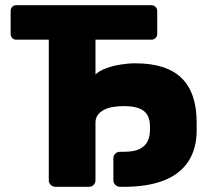

<svg xmlns="http://www.w3.org/2000/svg" viewBox="-20 -720 812 740"><path d="M194 0Q183 0 175.5 -7.5Q168 -15 168 -25V-567H43Q33 -567 27 -573.5Q21 -580 21 -590V-677Q21 -687 27 -693.5Q33 -700 43 -700H563Q573 -700 579.5 -693.5Q586 -687 586 -677V-590Q586 -580 579.5 -573.5Q573 -567 563 -567H348V-433Q363 -447 388 -456.5Q413 -466 443.5 -471Q474 -476 501 -476Q622 -476 680 -419Q738 -362 738 -248V-218Q738 -147 706 -98Q674 -49 611.5 -24.5Q549 0 457 0H443Q432 0 424.5 -7.5Q417 -15 417 -25V-110Q417 -121 424.5 -128Q432 -135 443 -135H457Q497 -135 518.5 -146Q540 -157 549 -176Q558 -195 558 -219V-233Q558 -274 534 -292.5Q510 -311 458 -311Q437 -311 417 -308Q397 -305 381.5 -297Q366 -289 357 -277Q348 -265 348 -247V-25Q348 -15 341 -7.5Q334 0 323 0Z"/></svg>

Font: Rubik
Style: Bold
Weight: 700
Designer: Hubert and Fischer
Foundry: Hubert and Fischer
Version: Version 2.300;gftools[0.9.30]